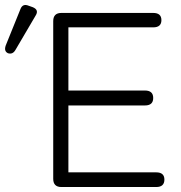

<svg xmlns="http://www.w3.org/2000/svg" viewBox="-130 -752 729 772"><path d="M117 0Q84 0 84 -33V-667Q84 -700 117 -700H486Q519 -700 519 -671Q519 -642 486 -642H145V-388H453Q486 -388 486 -358Q486 -328 453 -328H145V-59H498Q531 -59 531 -30Q531 0 498 0ZM-68 -551Q-79 -532 -98 -538Q-115 -546 -107 -569L-48 -715Q-39 -739 -15 -729L2 -723Q28 -712 13 -689Z"/></svg>

Font: Zen Maru Gothic
Style: Regular
Weight: 400
Designer: Yoshimichi Ohira
Foundry: Positype
Version: Version 1.002